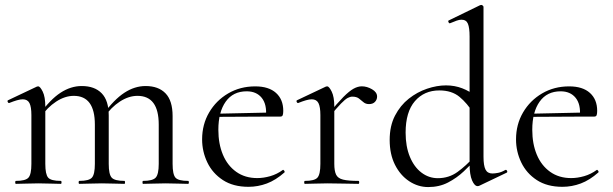

<svg xmlns="http://www.w3.org/2000/svg" viewBox="-20 -745 2483 778"><path d="M559.6 0Q557.4 0 557.4 -6Q557.4 -12 559.6 -12Q598.6 -12 610.9 -25.3Q623.2 -38.6 623.2 -81V-240.2Q623.2 -356.6 537 -356.6Q501.2 -356.6 465.4 -333.2Q429.6 -309.8 402.8 -270.2L398.6 -282.2Q442.2 -341.8 483.9 -369.1Q525.6 -396.4 570 -396.4Q622.2 -396.4 650.8 -366.7Q679.4 -337 679.4 -274.6V-81Q679.4 -38.6 690.9 -25.3Q702.4 -12 742.2 -12Q745.4 -12 745.4 -6Q745.4 0 742.2 0Q724.6 0 701 -1Q677.4 -2 650.8 -2Q625.2 -2 601.6 -1Q578 0 559.6 0ZM301.6 0Q298.6 0 298.6 -6Q298.6 -12 301.6 -12Q340.6 -12 352.5 -25.3Q364.4 -38.6 364.4 -81V-240.2Q364.4 -356.6 279 -356.6Q243.2 -356.6 207.4 -333.2Q171.6 -309.8 144.8 -270.2L140.6 -282.2Q183.4 -341.8 225.1 -369.1Q266.8 -396.4 311.2 -396.4Q363.4 -396.4 392 -367Q420.6 -337.6 420.6 -276.8V-81Q420.6 -38.6 432.5 -25.3Q444.4 -12 484.2 -12Q486.6 -12 486.6 -6Q486.6 0 484.2 0Q465.8 0 442.6 -1Q419.4 -2 392.8 -2Q367.2 -2 343.2 -1Q319.2 0 301.6 0ZM44.6 0Q41.6 0 41.6 -6Q41.6 -12 44.6 -12Q83.6 -12 95.4 -25.3Q107.2 -38.6 107.2 -81V-278.6Q107.2 -312 99.4 -327.3Q91.6 -342.6 72.2 -342.6Q62.4 -342.6 48.8 -338.7Q35.2 -334.8 17.8 -327.8Q13.8 -326.6 11.4 -331.8Q9 -337 12.6 -338.8L129.2 -394Q132 -395.2 134.6 -395.2Q142.4 -395.2 153 -374Q163.6 -352.8 163.6 -312.6V-81Q163.6 -38.6 175.1 -25.3Q186.6 -12 226.4 -12Q229.4 -12 229.4 -6Q229.4 0 226.4 0Q208.8 0 185.2 -1Q161.6 -2 135.8 -2Q110.2 -2 86.2 -1Q62.2 0 44.6 0Z M986.8 12Q925 12 883.1 -15.4Q841.2 -42.8 820.1 -86.9Q799 -131 799 -180.2Q799 -240.8 827.4 -289.3Q855.8 -337.8 904.5 -366.4Q953.2 -395 1014.2 -395Q1069 -395 1098.4 -368.5Q1127.8 -342 1127.8 -296Q1127.8 -285 1125.8 -278.8Q1123.8 -272.6 1116 -272.6H1057.6Q1062 -322 1040.6 -348.5Q1019.2 -375 979.6 -375Q924.4 -375 894.6 -333.1Q864.8 -291.2 864.8 -219Q864.8 -162.2 883.2 -118.2Q901.6 -74.2 937.2 -48.8Q972.8 -23.4 1022.4 -23.4Q1048 -23.4 1075.1 -31.2Q1102.2 -39 1125.8 -56.2Q1127.8 -58.2 1131.3 -53.8Q1134.8 -49.4 1132.8 -46.4Q1097.4 -15 1061.3 -1.5Q1025.2 12 986.8 12ZM847.4 -271.4 846.4 -284 1074.2 -289V-272.6Z M1314.4 -271 1309.6 -281.6Q1347 -327.4 1371.2 -351.8Q1395.4 -376.2 1412.8 -385.7Q1430.2 -395.2 1446 -395.2Q1467 -395.2 1487.5 -383.3Q1508 -371.4 1508 -353.6Q1508 -341.4 1499.5 -332.3Q1491 -323.2 1475.4 -323.2Q1461.6 -323.2 1452.7 -331Q1443.8 -338.8 1434.1 -346.1Q1424.4 -353.4 1407.6 -353.4Q1399 -353.4 1388.9 -348.1Q1378.8 -342.8 1361.7 -325.3Q1344.6 -307.8 1314.4 -271ZM1215.6 0Q1212.6 0 1212.6 -6Q1212.6 -12 1215.6 -12Q1254.6 -12 1266.4 -25.3Q1278.2 -38.6 1278.2 -81V-278.6Q1278.2 -312 1270.4 -327.3Q1262.6 -342.6 1243.2 -342.6Q1233.4 -342.6 1219.8 -338.7Q1206.2 -334.8 1188.8 -327.8Q1184.8 -326.6 1182.4 -331.8Q1180 -337 1183.6 -338.8L1300.2 -394Q1303 -395.2 1305.6 -395.2Q1313.4 -395.2 1324 -374Q1334.6 -352.8 1334.6 -312.6V-81Q1334.6 -52.6 1341.8 -37.5Q1349 -22.4 1370.1 -17.2Q1391.2 -12 1432.4 -12Q1435.6 -12 1435.6 -6Q1435.6 0 1432.4 0Q1407.8 0 1375.3 -1Q1342.8 -2 1306.8 -2Q1281.2 -2 1257.2 -1Q1233.2 0 1215.6 0Z M1715.2 13Q1673.8 13 1637.9 -10.8Q1602 -34.6 1580.5 -77.3Q1559 -120 1559 -178Q1559 -235 1580.6 -276.5Q1602.2 -318 1636.3 -345Q1670.4 -372 1710.4 -385.5Q1750.4 -399 1787.2 -399Q1822.4 -399 1853 -387.2Q1883.6 -375.4 1909.4 -354.4L1897.6 -287Q1873.4 -326.4 1842 -352.5Q1810.6 -378.6 1760.2 -378.6Q1698.8 -378.6 1661.2 -335.1Q1623.6 -291.6 1623.6 -207.6Q1623.6 -151.4 1640.8 -109.8Q1658 -68.2 1687.8 -45.6Q1717.6 -23 1754.2 -23Q1799 -23 1833.8 -48.2Q1868.6 -73.4 1899.8 -108.4L1908.2 -101Q1887.2 -77 1859.1 -50.5Q1831 -24 1795.5 -5.5Q1760 13 1715.2 13ZM1939.2 -716.8V-109.6Q1939.2 -74 1947.3 -58Q1955.4 -42 1975.2 -42Q1984.6 -42 1998.3 -44.6Q2012 -47.2 2027.4 -56.2Q2032 -58.2 2034.6 -52.7Q2037.2 -47.2 2032.8 -45.2L1922.8 7.4Q1919 9.2 1915.4 9.2Q1903 9.2 1892.9 -13.8Q1882.8 -36.8 1882.8 -81.2V-597Q1882.8 -632.6 1876 -648.9Q1869.2 -665.2 1849.8 -665.2Q1841.2 -665.2 1830.5 -661.4Q1819.8 -657.6 1804 -651Q1800 -649.2 1797.4 -655.2Q1794.8 -661.2 1798.4 -662.2L1925.4 -724Q1927.4 -725 1930.2 -725Q1932.8 -725 1936 -722.5Q1939.2 -720 1939.2 -716.8Z M2258.8 12Q2197 12 2155.1 -15.4Q2113.2 -42.8 2092.1 -86.9Q2071 -131 2071 -180.2Q2071 -240.8 2099.4 -289.3Q2127.8 -337.8 2176.5 -366.4Q2225.2 -395 2286.2 -395Q2341 -395 2370.4 -368.5Q2399.8 -342 2399.8 -296Q2399.8 -285 2397.8 -278.8Q2395.8 -272.6 2388 -272.6H2329.6Q2334 -322 2312.6 -348.5Q2291.2 -375 2251.6 -375Q2196.4 -375 2166.6 -333.1Q2136.8 -291.2 2136.8 -219Q2136.8 -162.2 2155.2 -118.2Q2173.6 -74.2 2209.2 -48.8Q2244.8 -23.4 2294.4 -23.4Q2320 -23.4 2347.1 -31.2Q2374.2 -39 2397.8 -56.2Q2399.8 -58.2 2403.3 -53.8Q2406.8 -49.4 2404.8 -46.4Q2369.4 -15 2333.3 -1.5Q2297.2 12 2258.8 12ZM2119.4 -271.4 2118.4 -284 2346.2 -289V-272.6Z"/></svg>

Font: Cormorant Light
Style: Regular
Weight: 300
Designer: Christian Thalmann (Catharsis Fonts)
Foundry: Catharsis Fonts
Version: Version 4.000